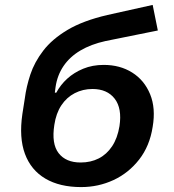

<svg xmlns="http://www.w3.org/2000/svg" viewBox="-20 -751 708 781"><path d="M310 10Q223 10 164.5 -24.5Q106 -59 81.5 -125Q57 -191 71 -287L81 -351Q87 -398 103.5 -448Q120 -498 156 -545Q192 -592 255 -629.5Q318 -667 417 -690L601 -731L622 -627L409 -584Q350 -571 307 -545.5Q264 -520 238.5 -482.5Q213 -445 206 -397L203 -374H209Q226 -406 253.5 -431Q281 -456 318.5 -471.5Q356 -487 402 -487Q468 -487 517.5 -456Q567 -425 590.5 -368Q614 -311 601 -235Q589 -157 546 -102Q503 -47 441.5 -18.5Q380 10 310 10ZM308 -90Q349 -90 381.5 -106.5Q414 -123 436 -156Q458 -189 466 -238Q477 -310 446.5 -349.5Q416 -389 356 -389Q317 -389 284 -372Q251 -355 229.5 -322.5Q208 -290 201 -243Q189 -166 218.5 -128Q248 -90 308 -90Z"/></svg>

Font: Nunito Sans 6pt
Style: Bold Italic
Weight: 700
Italic angle: -9°
Version: Version 3.101;gftools[0.9.27]